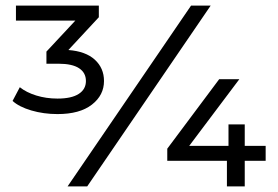

<svg xmlns="http://www.w3.org/2000/svg" viewBox="-20 -664 991 684"><path d="M317.9 -451.3C296.1 -471.2 264.7 -482.7 223.6 -485.8L332.1 -602.6V-644H36.8V-590.6H248.4L145.4 -480.2V-437H188.6C221.1 -437 245.5 -431.6 261.7 -420.9C278 -410.2 286.1 -395 286.1 -375.4C286.1 -355.7 277.5 -340.4 260.4 -329.4C243.2 -318.3 218 -312.8 184.9 -312.8C157.9 -312.8 132.6 -316.5 109 -323.8C85.4 -331.2 65.9 -341 50.6 -353.3L24.8 -304.5C40.2 -290.4 62.4 -279.1 91.5 -270.5C120.7 -261.9 151.8 -257.6 184.9 -257.6C237.7 -257.6 278.5 -268.8 307.3 -291.2C336.1 -313.6 350.5 -341.6 350.5 -375.4C350.5 -406 339.6 -431.3 317.9 -451.3ZM660.6 -644 220.8 0H290.7L730.5 -644ZM926.4 -91.1V-144.4H851.9V-220.8H794V-144.4H654.1L832.6 -381.8H760.8L575.9 -134.3V-91.1H788.4V0H851.9V-91.1Z"/></svg>

Font: Montserrat Ace
Style: Regular
Weight: 500
Designer: Julieta Ulanovsky
Foundry: Julieta Ulanovsky
Version: Version 1